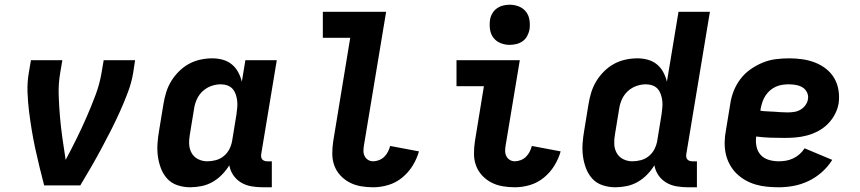

<svg xmlns="http://www.w3.org/2000/svg" viewBox="-20 -785 3640 813"><path d="M167 0Q157 -38 147.5 -77Q138 -116 129.5 -155Q121 -194 114.5 -233.5Q108 -273 103 -313Q98 -353 96.5 -394.5Q95 -436 102 -477L111 -530H244L235 -477Q227 -430 228.5 -383Q230 -336 234 -290Q238 -244 244.5 -198.5Q251 -153 258 -108Q282 -153 304.5 -198.5Q327 -244 347 -290Q367 -336 384.5 -382.5Q402 -429 410 -477L419 -530H552L544 -477Q537 -435 521.5 -394Q506 -353 488 -313Q470 -273 450 -233.5Q430 -194 409 -155Q388 -116 365.5 -77Q343 -38 320 0Z M785 8Q758 8 732 -0.5Q706 -9 688.5 -28Q671 -47 661.5 -72Q652 -97 648.5 -123.5Q645 -150 647 -178Q649 -206 654 -234L672 -344Q676 -369 683.5 -393.5Q691 -418 704.5 -440.5Q718 -463 737.5 -482.5Q757 -502 780 -514.5Q803 -527 828.5 -532.5Q854 -538 879 -538Q902 -538 923.5 -532Q945 -526 961.5 -512.5Q978 -499 988.5 -479.5Q999 -460 1004 -439L1019 -530H1152L1086 -132Q1085 -126 1086 -120Q1087 -114 1090.5 -110Q1094 -106 1099.5 -104Q1105 -102 1111 -102H1131V8H1093Q1069 8 1045 4Q1021 0 1001 -12Q981 -24 968 -43Q955 -62 951 -85Q938 -64 920 -45.5Q902 -27 880 -14.5Q858 -2 833.5 3Q809 8 785 8ZM858 -102Q876 -102 894.5 -107Q913 -112 928 -124.5Q943 -137 951.5 -154Q960 -171 963 -189L981 -299Q983 -314 984.5 -328.5Q986 -343 984.5 -357Q983 -371 978.5 -384.5Q974 -398 965.5 -408Q957 -418 943.5 -423Q930 -428 915 -428Q895 -428 875 -421Q855 -414 839 -399.5Q823 -385 814 -365.5Q805 -346 802 -326L784 -216Q780 -195 781 -174.5Q782 -154 791.5 -137Q801 -120 819 -111Q837 -102 858 -102Z M1560 8Q1533 8 1507.5 3.5Q1482 -1 1460 -12.5Q1438 -24 1421 -42.5Q1404 -61 1395.5 -84.5Q1387 -108 1387 -134.5Q1387 -161 1391 -187L1463 -625H1347V-735H1615L1521 -169Q1519 -158 1519 -146Q1519 -134 1524 -124Q1529 -114 1538.5 -108Q1548 -102 1560 -102Q1572 -102 1585 -107Q1598 -112 1607.5 -121.5Q1617 -131 1623 -143Q1629 -155 1632 -167L1754 -144Q1745 -112 1727 -83Q1709 -54 1682.5 -32.5Q1656 -11 1624 -1.5Q1592 8 1560 8Z M2160 8Q2133 8 2107.5 3.5Q2082 -1 2060 -12.5Q2038 -24 2021 -42.5Q2004 -61 1995.5 -84.5Q1987 -108 1987 -134.5Q1987 -161 1991 -187L2029 -420H1913V-530H2181L2121 -169Q2119 -158 2119 -146Q2119 -134 2124 -124Q2129 -114 2138.5 -108Q2148 -102 2160 -102Q2172 -102 2185 -107Q2198 -112 2207.5 -121.5Q2217 -131 2223 -143Q2229 -155 2232 -167L2354 -144Q2345 -112 2327 -83Q2309 -54 2282.5 -32.5Q2256 -11 2224 -1.5Q2192 8 2160 8ZM2138 -595Q2118 -595 2099.5 -602.5Q2081 -610 2069.5 -625Q2058 -640 2055 -660Q2052 -680 2055 -701Q2057 -715 2064.5 -728Q2072 -741 2084 -749.5Q2096 -758 2110 -761.5Q2124 -765 2138 -765Q2159 -765 2177.5 -757.5Q2196 -750 2207.5 -735Q2219 -720 2222 -700Q2225 -680 2222 -659Q2219 -645 2212 -632Q2205 -619 2193 -610.5Q2181 -602 2166.5 -598.5Q2152 -595 2138 -595Z M2585 8Q2558 8 2532 -0.5Q2506 -9 2488.5 -28Q2471 -47 2461.5 -72Q2452 -97 2448.5 -123.5Q2445 -150 2447 -178Q2449 -206 2454 -234L2472 -344Q2476 -369 2483.5 -393.5Q2491 -418 2504.5 -440.5Q2518 -463 2537.5 -482.5Q2557 -502 2580 -514.5Q2603 -527 2628.5 -532.5Q2654 -538 2679 -538Q2702 -538 2723.5 -532Q2745 -526 2761.5 -512.5Q2778 -499 2788.5 -479.5Q2799 -460 2804 -439L2853 -735H2986L2886 -132Q2885 -126 2886 -120Q2887 -114 2890.5 -110Q2894 -106 2899.5 -104Q2905 -102 2911 -102H2931V8H2893Q2869 8 2845 4Q2821 0 2801 -12Q2781 -24 2768 -43Q2755 -62 2751 -85Q2738 -64 2720 -45.5Q2702 -27 2680 -14.5Q2658 -2 2633.5 3Q2609 8 2585 8ZM2658 -102Q2676 -102 2694.5 -107Q2713 -112 2728 -124.5Q2743 -137 2751.5 -154Q2760 -171 2763 -189L2781 -299Q2783 -314 2784.5 -328.5Q2786 -343 2784.5 -357Q2783 -371 2778.5 -384.5Q2774 -398 2765.5 -408Q2757 -418 2743.5 -423Q2730 -428 2715 -428Q2695 -428 2675 -421Q2655 -414 2639 -399.5Q2623 -385 2614 -365.5Q2605 -346 2602 -326L2584 -216Q2580 -195 2581 -174.5Q2582 -154 2591.5 -137Q2601 -120 2619 -111Q2637 -102 2658 -102Z M3277 8Q3252 8 3227 5.5Q3202 3 3178.5 -4Q3155 -11 3134.5 -23Q3114 -35 3097.5 -51.5Q3081 -68 3069.5 -89.5Q3058 -111 3053 -134.5Q3048 -158 3048.5 -183.5Q3049 -209 3054 -234L3072 -344Q3076 -372 3086.5 -399Q3097 -426 3115 -450Q3133 -474 3158 -491.5Q3183 -509 3210 -520Q3237 -531 3265.5 -534.5Q3294 -538 3322 -538Q3350 -538 3378 -534Q3406 -530 3431.5 -520Q3457 -510 3478 -493.5Q3499 -477 3512.5 -454Q3526 -431 3530.5 -403Q3535 -375 3531 -347Q3527 -323 3515 -300.5Q3503 -278 3485 -260Q3467 -242 3444.5 -230Q3422 -218 3397.5 -211.5Q3373 -205 3349.5 -203Q3326 -201 3302 -201Q3272 -201 3241.5 -202Q3211 -203 3182 -207Q3179 -185 3183.5 -164Q3188 -143 3201.5 -128.5Q3215 -114 3235.5 -108Q3256 -102 3277 -102Q3292 -102 3307.5 -104.5Q3323 -107 3338 -114Q3353 -121 3365.5 -132Q3378 -143 3387 -157L3504 -108Q3486 -79 3460 -56Q3434 -33 3403.5 -18.5Q3373 -4 3341 2Q3309 8 3277 8ZM3315 -309Q3328 -309 3342 -311Q3356 -313 3368.5 -320Q3381 -327 3390 -339Q3399 -351 3401 -364Q3404 -379 3397.5 -393Q3391 -407 3379 -414.5Q3367 -422 3351.5 -425Q3336 -428 3321 -428Q3307 -428 3293 -426Q3279 -424 3265.5 -418Q3252 -412 3240.5 -402Q3229 -392 3221 -379.5Q3213 -367 3208.5 -353.5Q3204 -340 3201 -326L3200 -316Q3214 -314 3228.5 -313.5Q3243 -313 3257.5 -312Q3272 -311 3286 -310Q3300 -309 3315 -309Z"/></svg>

Font: Iosevka Curly XBdEx
Style: Italic
Weight: 800
Width: 7
Italic angle: -9°
Monospace: yes
Designer: Belleve Invis
Foundry: Belleve Invis
Version: Version 11.1.0; ttfautohint (v1.8.3)